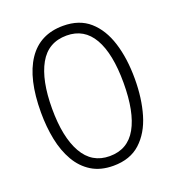

<svg xmlns="http://www.w3.org/2000/svg" viewBox="-133 -830 868 947"><g transform="rotate(-20 301.0 -357.0)"><path d="M547 -358Q547 -255 522.5 -172Q498 -89 444 -39.5Q390 10 302 10Q235 10 188 -19Q141 -48 111.5 -99Q82 -150 68.5 -216.5Q55 -283 55 -359Q55 -536 118 -630Q181 -724 303 -724Q388 -724 441.5 -677Q495 -630 521 -547.5Q547 -465 547 -358ZM113 -358Q113 -208 160.5 -124.5Q208 -41 301 -41Q396 -41 442 -123Q488 -205 488 -358Q488 -511 441.5 -592Q395 -673 303 -673Q206 -673 159.5 -590Q113 -507 113 -358Z"/></g></svg>

Font: Noto Sans Georgian Condensed Light
Style: Regular
Weight: 300
Width: 3
Designer: Monotype Design Team, Akaki Razmadze
Foundry: Google LLC
Version: Version 2.005; ttfautohint (v1.8.4.7-5d5b)